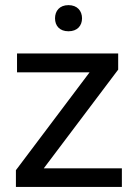

<svg xmlns="http://www.w3.org/2000/svg" viewBox="-20 -740 536 760"><path d="M197.8 -667.5C197.8 -638.2 215.8 -616.2 251 -616.2C286.1 -616.2 304.7 -638.2 304.7 -667.5C304.7 -696.8 286.1 -719.7 251 -719.7C215.8 -719.7 197.8 -696.8 197.8 -667.5ZM447.8 -464.4V-528.3H47.4V-453.6H334.5L43 -66.4V0H462.4V-73.7H153.3Z"/></svg>

Font: Roboto
Style: Regular
Weight: 400
Designer: Google
Version: Version 2.137; 2017